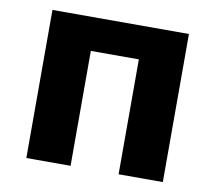

<svg xmlns="http://www.w3.org/2000/svg" viewBox="-66 -625 786 701"><g transform="rotate(10 327.0 -274.5)"><path d="M580 -549V0H416V-426H238V0H74V-549Z"/></g></svg>

Font: Noto Sans UI Extra
Style: Regular
Weight: 800
Designer: Monotype Design Team
Foundry: Monotype Imaging Inc.
Version: Version 1.901